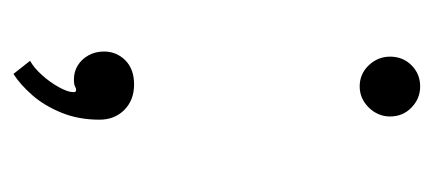

<svg xmlns="http://www.w3.org/2000/svg" viewBox="-208 -364 676 300"><g transform="rotate(90 130.0 -214.0)"><path d="M115 -438Q95.5 -438 82 -452.2Q68.5 -466.5 68.5 -485.5Q68.5 -505.5 82 -519Q95.5 -532.5 115 -532.5Q134 -532.5 148 -519Q162 -505.5 162 -485.5Q162 -466.5 148 -452.2Q134 -438 115 -438ZM95.5 103 75 77Q86 71 97.2 58.5Q108.5 46 116.2 32Q124 18 124 9Q124 5 120.5 5Q118 5 115 6.8Q112 8.5 104 8.5Q92 8.5 82.2 2.5Q72.5 -3.5 66.5 -14.2Q60.5 -25 60.5 -38.5Q60.5 -58 74.2 -71.8Q88 -85.5 112 -85.5Q136.5 -85.5 151.8 -70.2Q167 -55 167 -31.5Q167 1.5 156 28.2Q145 55 128.5 73.8Q112 92.5 95.5 103Z"/></g></svg>

Font: Imbue Light
Style: Regular
Weight: 300
Designer: Tyler Finck
Foundry: Etcetera Type Company
Version: Version 1.102